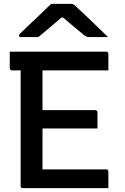

<svg xmlns="http://www.w3.org/2000/svg" viewBox="-20 -965 640 985"><path d="M30 -700H524Q529 -700 531 -698.5Q533 -697 534.5 -695Q536 -693 536 -689Q536 -665 536 -646.5Q536 -628 536 -604H41Q38 -604 35.5 -605.5Q33 -607 31.5 -609.5Q30 -612 30 -615Q30 -638 30 -657.5Q30 -677 30 -700ZM151 -400H469Q473 -400 475 -398.5Q477 -397 478.5 -395Q480 -393 480 -389Q480 -373 480 -359.5Q480 -346 480 -333Q480 -320 480 -306H151ZM97 0Q94 0 92 -0.5Q90 -1 88.5 -2.5Q87 -4 86.5 -6Q86 -8 86 -11Q86 -52 86 -109Q86 -166 86 -233Q86 -300 86 -371.5Q86 -443 86 -514Q86 -585 86 -648H204L198 -630Q198 -610 198 -586.5Q198 -563 198 -540Q198 -489 198 -433.5Q198 -378 198 -321Q198 -264 198 -207Q198 -150 198 -96H524Q530 -96 533 -93Q536 -90 536 -85Q536 -63 536 -42.5Q536 -22 536 0ZM243 -945Q254 -945 274 -945Q294 -945 313.5 -945Q333 -945 344 -945Q352 -945 357.5 -942Q363 -939 377 -925Q385 -918 403 -901Q421 -884 443.5 -862.5Q466 -841 489.5 -818Q513 -795 534 -775Q513 -775 487 -775Q461 -775 440 -775Q429 -775 424 -777Q419 -779 411 -785Q395 -798 362 -825.5Q329 -853 280 -895L333 -875Q317 -875 301 -875Q285 -875 268 -875L320 -896Q274 -856 239 -827Q204 -798 177 -775H88Q84 -775 81.5 -775.5Q79 -776 78 -778Q77 -780 77 -782Q77 -786 81 -790Q85 -794 99 -808Q112 -821 131 -839Q150 -857 171 -876.5Q192 -896 210.5 -914.5Q229 -933 243 -945Z"/></svg>

Font: Recursive Monospace Medium
Style: Regular
Weight: 500
Version: Version 1.047